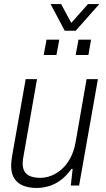

<svg xmlns="http://www.w3.org/2000/svg" viewBox="-20 -917 524 949"><path d="M161 12Q124 12 95.5 1Q67 -10 51 -34.5Q35 -59 35 -98Q35 -110 36.5 -122Q38 -134 40 -147L107 -526H163L97 -150Q95 -140 93.5 -129.5Q92 -119 92 -110Q92 -83 103 -67Q114 -51 134 -44.5Q154 -38 180 -38Q207 -38 234.5 -49Q262 -60 286 -81.5Q310 -103 328 -136.5Q346 -170 354 -216L408 -526H464L371 0H330L339 -82H333Q307 -46 278.5 -25.5Q250 -5 220.5 3.5Q191 12 161 12ZM196 -645 210 -721H273L259 -645ZM354 -645 368 -721H430L417 -645ZM471 -897 354 -765H300L230 -897H282L344 -782H313L415 -897Z"/></svg>

Font: Archivo SemiCondensed ExtraLight
Style: Italic
Weight: 250
Width: 4
Italic angle: -10°
Designer: Hector Gatti
Foundry: Omnibus-Type
Version: Version 2.001